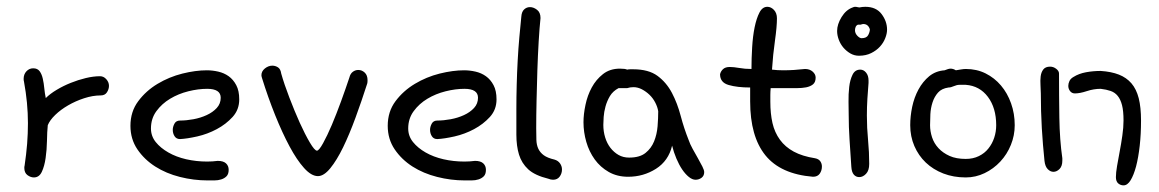

<svg xmlns="http://www.w3.org/2000/svg" viewBox="-20 -523 3423 567"><path d="M52.7 -34.2Q57.6 -67.4 60.1 -98.1Q62.5 -128.9 62.5 -159.2Q62.5 -218.8 50.8 -282.2Q49.8 -285.2 49.8 -290Q49.8 -303.7 58.1 -312.5Q66.4 -321.3 78.1 -321.3Q90.8 -321.3 97.2 -312.5Q103.5 -303.7 106.4 -290.5Q109.4 -277.3 110.8 -262.2Q112.3 -247.1 115.2 -233.4Q127.9 -246.1 147.5 -257.8Q167 -269.5 189 -278.3Q210.9 -287.1 233.4 -292.5Q255.9 -297.9 275.4 -297.9Q286.1 -297.9 293.9 -289.1Q301.8 -280.3 301.8 -269.5Q301.8 -259.8 295.9 -250.5Q290 -241.2 277.3 -241.2Q253.9 -241.2 228.5 -232.9Q203.1 -224.6 181.2 -211.9Q159.2 -199.2 143.1 -183.6Q127 -168 121.1 -153.3Q119.1 -133.8 118.7 -106.9Q118.2 -80.1 114.7 -56.2Q111.3 -32.2 103.5 -15.6Q95.7 1 80.1 1Q70.3 1 61 -5.9Q51.8 -12.7 51.8 -27.3Q51.8 -31.2 52.7 -34.2Z M623 -47.9Q639.6 -47.9 647.5 -40.5Q655.3 -33.2 655.3 -21.5Q655.3 -8.8 648.9 -2.4Q642.6 3.9 633.3 6.8Q624 9.8 612.8 9.8Q601.6 9.8 592.8 9.8Q551.8 9.8 511.2 -0.5Q470.7 -10.7 438.5 -31.2Q406.2 -51.8 385.7 -82Q365.2 -112.3 365.2 -151.4Q365.2 -193.4 388.2 -224.1Q411.1 -254.9 445.3 -275.4Q479.5 -295.9 518.6 -305.7Q557.6 -315.4 590.8 -315.4Q607.4 -315.4 624.5 -311.5Q641.6 -307.6 655.3 -297.9Q668.9 -288.1 677.7 -271.5Q686.5 -254.9 686.5 -229.5Q686.5 -199.2 667 -177.7Q647.5 -156.2 620.1 -141.6Q592.8 -127 562.5 -120.1Q532.2 -113.3 511.7 -112.3Q501 -112.3 495.6 -120.6Q490.2 -128.9 490.2 -139.6Q490.2 -148.4 495.1 -157.7Q500 -167 511.7 -167Q530.3 -167 551.3 -170.9Q572.3 -174.8 590.3 -183.1Q608.4 -191.4 620.1 -204.1Q631.8 -216.8 631.8 -234.4Q631.8 -260.7 591.8 -260.7Q565.4 -260.7 536.1 -253.4Q506.8 -246.1 482.4 -231.4Q458 -216.8 441.9 -194.8Q425.8 -172.9 425.8 -143.6Q425.8 -121.1 439.9 -103.5Q454.1 -85.9 477.1 -72.8Q500 -59.6 529.8 -52.7Q559.6 -45.9 591.8 -45.9Q599.6 -45.9 607.4 -46.4Q615.2 -46.9 623 -47.9Z M1011.7 -293.9Q1014.6 -305.7 1022 -311Q1029.3 -316.4 1038.1 -316.4Q1048.8 -316.4 1057.1 -308.6Q1065.4 -300.8 1065.4 -286.1Q1065.4 -279.3 1064.5 -276.4Q1047.9 -224.6 1029.8 -175.3Q1011.7 -126 993.2 -87.9Q974.6 -49.8 955.6 -26.4Q936.5 -2.9 918.9 -2.9Q899.4 -2.9 877.9 -26.9Q856.4 -50.8 835 -90.8Q813.5 -130.9 792.5 -183.1Q771.5 -235.4 753.9 -292Q752 -297.9 752 -300.8Q752 -312.5 762.2 -320.8Q772.5 -329.1 784.2 -329.1Q793 -329.1 800.8 -324.2Q808.6 -319.3 810.5 -305.7Q819.3 -274.4 834.5 -234.9Q849.6 -195.3 865.2 -160.6Q880.9 -126 895 -102.1Q909.2 -78.1 916 -78.1Q921.9 -78.1 934.1 -100.1Q946.3 -122.1 960 -154.3Q973.6 -186.5 987.3 -224.1Q1001 -261.7 1011.7 -293.9Z M1382.8 -47.9Q1399.4 -47.9 1407.2 -40.5Q1415 -33.2 1415 -21.5Q1415 -8.8 1408.7 -2.4Q1402.3 3.9 1393.1 6.8Q1383.8 9.8 1372.6 9.8Q1361.3 9.8 1352.5 9.8Q1311.5 9.8 1271 -0.5Q1230.5 -10.7 1198.2 -31.2Q1166 -51.8 1145.5 -82Q1125 -112.3 1125 -151.4Q1125 -193.4 1147.9 -224.1Q1170.9 -254.9 1205.1 -275.4Q1239.3 -295.9 1278.3 -305.7Q1317.4 -315.4 1350.6 -315.4Q1367.2 -315.4 1384.3 -311.5Q1401.4 -307.6 1415 -297.9Q1428.7 -288.1 1437.5 -271.5Q1446.3 -254.9 1446.3 -229.5Q1446.3 -199.2 1426.8 -177.7Q1407.2 -156.2 1379.9 -141.6Q1352.5 -127 1322.3 -120.1Q1292 -113.3 1271.5 -112.3Q1260.7 -112.3 1255.4 -120.6Q1250 -128.9 1250 -139.6Q1250 -148.4 1254.9 -157.7Q1259.8 -167 1271.5 -167Q1290 -167 1311 -170.9Q1332 -174.8 1350.1 -183.1Q1368.2 -191.4 1379.9 -204.1Q1391.6 -216.8 1391.6 -234.4Q1391.6 -260.7 1351.6 -260.7Q1325.2 -260.7 1295.9 -253.4Q1266.6 -246.1 1242.2 -231.4Q1217.8 -216.8 1201.7 -194.8Q1185.5 -172.9 1185.5 -143.6Q1185.5 -121.1 1199.7 -103.5Q1213.9 -85.9 1236.8 -72.8Q1259.8 -59.6 1289.6 -52.7Q1319.3 -45.9 1351.6 -45.9Q1359.4 -45.9 1367.2 -46.4Q1375 -46.9 1382.8 -47.9Z M1617.2 -51.8Q1627.9 -48.8 1633.8 -40.5Q1639.6 -32.2 1639.6 -22.5Q1639.6 -10.7 1632.8 -1.5Q1626 7.8 1613.3 7.8Q1606.4 7.8 1599.6 4.9Q1559.6 -4.9 1540 -22.9Q1520.5 -41 1512.7 -66.4Q1504.9 -91.8 1504.9 -125.5Q1504.9 -159.2 1504.9 -202.1Q1504.9 -236.3 1505.9 -272.5Q1506.8 -308.6 1508.8 -344.2Q1510.7 -379.9 1513.7 -413.1Q1516.6 -446.3 1519.5 -473.6Q1520.5 -488.3 1527.8 -495.1Q1535.2 -502 1544.9 -502Q1555.7 -502 1565.9 -494.1Q1576.2 -486.3 1576.2 -469.7Q1573.2 -441.4 1570.8 -400.9Q1568.4 -360.4 1566.9 -315.4Q1565.4 -270.5 1564.5 -225.6Q1563.5 -180.7 1563.5 -144.5Q1563.5 -125 1564 -109.9Q1564.5 -94.7 1569.8 -83.5Q1575.2 -72.3 1585.9 -64.5Q1596.7 -56.6 1617.2 -51.8Z M1832 -262.7H1806.6Q1790 -253.9 1781.2 -239.3Q1772.5 -224.6 1768.1 -208.5Q1763.7 -192.4 1762.7 -177.7Q1761.7 -163.1 1761.7 -154.3Q1761.7 -134.8 1767.1 -117.2Q1772.5 -99.6 1782.7 -86.4Q1793 -73.2 1806.6 -65.4Q1820.3 -57.6 1837.9 -57.6Q1869.1 -57.6 1886.2 -71.3Q1903.3 -85 1911.6 -105.5Q1919.9 -126 1921.9 -149.9Q1923.8 -173.8 1923.8 -194.3Q1921.9 -207 1915 -220.2Q1908.2 -233.4 1897.9 -243.2Q1887.7 -252.9 1875.5 -259.3Q1863.3 -265.6 1850.6 -265.6Q1840.8 -265.6 1832 -262.7ZM1964.8 -92.8Q1954.1 -47.9 1917 -24.4Q1879.9 -1 1835 -1Q1802.7 -1 1777.8 -15.1Q1752.9 -29.3 1736.3 -52.2Q1719.7 -75.2 1711.4 -104Q1703.1 -132.8 1703.1 -162.1Q1703.1 -185.5 1709 -213.4Q1714.8 -241.2 1727.5 -264.6Q1740.2 -288.1 1760.7 -304.2Q1781.2 -320.3 1810.5 -320.3Q1826.2 -320.3 1832 -317.4Q1836.9 -318.4 1840.8 -318.4Q1844.7 -318.4 1849.6 -318.4Q1895.5 -318.4 1921.9 -298.8Q1948.2 -279.3 1964.4 -248.5Q1980.5 -217.8 1990.2 -180.7Q2000 -143.6 2013.7 -109.4Q2017.6 -97.7 2025.4 -83.5Q2033.2 -69.3 2041 -55.7Q2048.8 -42 2054.2 -31.2Q2059.6 -20.5 2059.6 -14.6Q2059.6 -3.9 2051.8 2Q2043.9 7.8 2034.2 7.8Q2024.4 7.8 2014.2 -0.5Q2003.9 -8.8 1994.6 -22.5Q1985.4 -36.1 1977.5 -54.7Q1969.7 -73.2 1964.8 -92.8Z M2380.9 -1Q2285.2 -8.8 2240.2 -64.5Q2195.3 -120.1 2195.3 -223.6V-264.6Q2157.2 -264.6 2131.8 -272Q2106.4 -279.3 2106.4 -303.7Q2108.4 -312.5 2115.2 -318.8Q2122.1 -325.2 2134.8 -325.2Q2146.5 -325.2 2163.1 -322.3Q2179.7 -319.3 2199.2 -319.3Q2199.2 -350.6 2201.2 -383.3Q2203.1 -416 2208.5 -442.4Q2213.9 -468.8 2222.7 -485.8Q2231.4 -502.9 2246.1 -502.9Q2256.8 -502.9 2265.6 -493.7Q2274.4 -484.4 2274.4 -468.8Q2274.4 -444.3 2268.6 -403.3Q2262.7 -362.3 2259.8 -317.4Q2267.6 -316.4 2275.9 -315.9Q2284.2 -315.4 2293 -315.4Q2308.6 -315.4 2324.7 -316.4Q2340.8 -317.4 2357.4 -319.3Q2371.1 -319.3 2379.9 -311.5Q2388.7 -303.7 2388.7 -293.9Q2388.7 -280.3 2380.9 -273.9Q2373 -267.6 2360.8 -265.1Q2348.6 -262.7 2332.5 -262.7Q2316.4 -262.7 2300.8 -262.7H2255.9Q2254.9 -252 2254.9 -242.2Q2254.9 -232.4 2254.9 -222.7Q2254.9 -187.5 2261.2 -159.7Q2267.6 -131.8 2283.2 -110.4Q2298.8 -88.9 2324.2 -75.2Q2349.6 -61.5 2386.7 -55.7Q2397.5 -53.7 2402.3 -46.9Q2407.2 -40 2407.2 -31.2Q2407.2 -19.5 2400.9 -10.3Q2394.5 -1 2380.9 -1Z M2544.9 -278.3Q2543 -255.9 2541.5 -231.4Q2540 -207 2540 -181.6Q2540 -145.5 2543.5 -109.4Q2546.9 -73.2 2546.9 -39.1Q2546.9 -19.5 2537.6 -9.8Q2528.3 0 2517.6 0Q2507.8 0 2501.5 -7.3Q2495.1 -14.6 2494.1 -30.3Q2491.2 -74.2 2488.8 -110.8Q2486.3 -147.5 2486.3 -184.6Q2486.3 -199.2 2485.8 -222.2Q2485.4 -245.1 2487.8 -266.1Q2490.2 -287.1 2497.6 -302.2Q2504.9 -317.4 2520.5 -317.4Q2530.3 -317.4 2537.6 -308.6Q2544.9 -299.8 2544.9 -285.2ZM2498 -501Q2502 -502.9 2504.9 -502.9Q2508.8 -502.9 2512.2 -502Q2515.6 -501 2517.6 -501Q2522.5 -502 2526.4 -502.4Q2530.3 -502.9 2535.2 -502.9Q2567.4 -502.9 2583.5 -481.4Q2599.6 -460 2599.6 -435.5Q2599.6 -423.8 2594.2 -410.2Q2588.9 -396.5 2578.6 -385.3Q2568.4 -374 2552.7 -366.2Q2537.1 -358.4 2516.6 -358.4Q2502.9 -358.4 2491.2 -365.2Q2479.5 -372.1 2470.7 -382.3Q2461.9 -392.6 2457 -405.8Q2452.1 -418.9 2452.1 -431.6Q2452.1 -451.2 2465.3 -472.7Q2478.5 -494.1 2498 -501ZM2521.5 -450.2H2513.7Q2508.8 -448.2 2506.8 -443.4Q2504.9 -438.5 2504.9 -433.6Q2504.9 -424.8 2511.7 -417.5Q2518.6 -410.2 2524.4 -410.2Q2539.1 -410.2 2543.9 -419.4Q2548.8 -428.7 2548.8 -436.5Q2543.9 -452.1 2529.3 -452.1Q2527.3 -452.1 2521.5 -450.2Z M2769.5 -315.4Q2781.2 -320.3 2787.1 -320.3Q2794.9 -320.3 2802.7 -315.4Q2809.6 -316.4 2817.9 -317.9Q2826.2 -319.3 2832 -319.3Q2864.3 -319.3 2890.6 -306.2Q2917 -293 2936 -270.5Q2955.1 -248 2965.8 -217.8Q2976.6 -187.5 2976.6 -153.3Q2976.6 -123 2965.3 -95.2Q2954.1 -67.4 2934.1 -45.9Q2914.1 -24.4 2887.7 -11.7Q2861.3 1 2832 1Q2795.9 1 2765.6 -10.7Q2735.4 -22.5 2713.9 -43Q2692.4 -63.5 2680.2 -91.8Q2668 -120.1 2668 -153.3Q2668 -179.7 2673.8 -207.5Q2679.7 -235.4 2692.4 -258.8Q2705.1 -282.2 2724.1 -297.9Q2743.2 -313.5 2769.5 -315.4ZM2781.2 -264.6Q2760.7 -261.7 2750 -249.5Q2739.3 -237.3 2733.9 -220.7Q2728.5 -204.1 2727.5 -186Q2726.6 -168 2726.6 -153.3Q2726.6 -135.7 2732.4 -117.7Q2738.3 -99.6 2751.5 -85.4Q2764.6 -71.3 2784.2 -62.5Q2803.7 -53.7 2832 -53.7Q2853.5 -53.7 2870.6 -62Q2887.7 -70.3 2898.9 -84.5Q2910.2 -98.6 2916 -116.2Q2921.9 -133.8 2921.9 -153.3Q2921.9 -204.1 2897.5 -236.8Q2873 -269.5 2832 -272.5H2813.5Q2805.7 -272.5 2796.9 -268.6Q2788.1 -264.6 2781.2 -264.6Z M3150.4 -295.9Q3166 -305.7 3187 -309.6Q3208 -313.5 3230.5 -313.5Q3261.7 -311.5 3284.2 -302.7Q3306.6 -293.9 3321.3 -276.9Q3335.9 -259.8 3342.8 -232.9Q3349.6 -206.1 3349.6 -167Q3349.6 -127 3345.7 -92.3Q3341.8 -57.6 3335 -31.7Q3328.1 -5.9 3318.8 9.3Q3309.6 24.4 3297.9 24.4Q3289.1 24.4 3282.2 18.6Q3275.4 12.7 3275.4 0Q3275.4 -12.7 3278.8 -32.7Q3282.2 -52.7 3286.6 -75.7Q3291 -98.6 3294.4 -122.6Q3297.9 -146.5 3297.9 -167Q3297.9 -195.3 3293.5 -212.4Q3289.1 -229.5 3280.8 -239.7Q3272.5 -250 3259.8 -254.4Q3247.1 -258.8 3230.5 -260.7Q3210 -260.7 3189.5 -253.9Q3168.9 -247.1 3154.3 -247.1Q3145.5 -247.1 3140.1 -253.9Q3134.8 -260.7 3134.8 -269.5Q3134.8 -276.4 3138.2 -283.7Q3141.6 -291 3150.4 -295.9ZM3107.4 -305.7Q3107.4 -241.2 3108.4 -175.3Q3109.4 -109.4 3117.2 -55.7V-48.8Q3117.2 -32.2 3108.9 -23.9Q3100.6 -15.6 3090.8 -15.6Q3082 -15.6 3074.2 -23.4Q3066.4 -31.2 3064.5 -47.9Q3059.6 -94.7 3056.6 -144.5Q3053.7 -194.3 3053.7 -247.1Q3053.7 -257.8 3052.7 -271.5Q3051.8 -285.2 3053.2 -297.4Q3054.7 -309.6 3061 -317.9Q3067.4 -326.2 3081.1 -326.2Q3090.8 -326.2 3099.1 -319.8Q3107.4 -313.5 3107.4 -305.7Z"/></svg>

Font: Hi Melody
Style: Regular
Weight: 400
Designer: YoonDesign Inc.
Foundry: YoonDesign Inc.
Version: Version 3.00